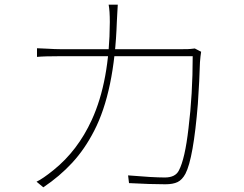

<svg xmlns="http://www.w3.org/2000/svg" viewBox="-20 -791 1040 820"><path d="M481 -736 479 -698Q469 -400 382 -232Q342 -154 288.5 -96Q235 -38 165 9L136 -15Q162 -27 209 -65Q312 -148 372 -279Q448 -445 449 -697Q449 -745 444 -771H483ZM834 -525Q832 -451 825 -347Q806 -114 772 -49Q758 -23 738.5 -13.5Q719 -4 686 -4Q623 -4 531 -9L527 -42Q633 -33 684 -33Q729 -33 744 -63Q770 -112 785 -243Q803 -388 803 -551H237Q167 -551 138 -548V-585L183 -583Q215 -581 236 -581H761Q786 -581 794 -582L812 -584L839 -570Q836 -552 834 -525Z"/></svg>

Font: Merged Yaku Han JP Thin
Style: Regular
Weight: 250
Designer: Ryoko NISHIZUKA 西塚涼子 (kana, bopomofo & ideographs); Paul D. Hunt (Latin, Greek & Cyrillic); Sandoll Communications 산돌커뮤니
Foundry: Adobe
Version: Version 2.004